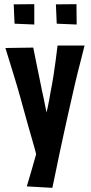

<svg xmlns="http://www.w3.org/2000/svg" viewBox="-20 -743 438 924"><path d="M232 161 109 154Q120 117 131 79.5Q142 42 152.5 4Q163 -34 172.5 -72Q182 -110 191.5 -148Q201 -186 209 -223.5Q217 -261 223 -298Q232 -344 237.5 -379.5Q243 -415 247.5 -449Q252 -483 257 -524H387Q379 -490 371 -460.5Q363 -431 356 -402Q349 -373 341.5 -342Q334 -311 326 -274Q315 -228 305 -181.5Q295 -135 285 -90.5Q275 -46 266 -2.5Q257 41 248.5 82Q240 123 232 161ZM162 30Q155 1 147 -28Q139 -57 130.5 -86Q122 -115 113.5 -145Q105 -175 96.5 -206.5Q88 -238 79 -270Q70 -302 62 -329.5Q54 -357 45.5 -384Q37 -411 27.5 -442.5Q18 -474 6 -512L140 -514Q150 -466 156.5 -432Q163 -398 169.5 -369Q176 -340 183 -302Q191 -268 197 -235.5Q203 -203 210.5 -169.5Q218 -136 226 -100.5Q234 -65 244 -26ZM349 -625 253 -629 249 -722 348 -723ZM145 -625 50 -629 46 -722 145 -723Z"/></svg>

Font: Truculenta ExtraBold
Style: Regular
Weight: 800
Version: Version 1.002